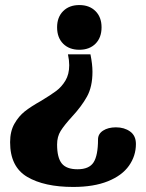

<svg xmlns="http://www.w3.org/2000/svg" viewBox="-20 -500 578 760"><path d="M206 -392Q206 -432 230 -456Q254 -480 294 -480Q334 -480 358 -456Q382 -432 382 -392Q382 -351 358 -327Q334 -303 294 -303Q254 -303 230 -327Q206 -351 206 -392ZM20 63Q20 20 37 -10Q54 -40 78 -59Q102 -78 143 -101Q181 -124 202.5 -140Q224 -156 239 -181Q254 -206 254 -242Q254 -261 249 -285H338Q346 -246 346 -216Q346 -157 324.5 -118Q303 -79 264 -37Q234 -4 220 18.5Q206 41 206 72Q206 124 224.5 147Q243 170 287 170Q333 170 350.5 142.5Q368 115 368 52Q368 30 388 17Q408 4 439 4Q472 4 495 20.5Q518 37 518 70Q518 117 490.5 156Q463 195 407 217.5Q351 240 270 240Q155 240 87.5 200Q20 160 20 63Z"/></svg>

Font: Taviraj Black
Style: Regular
Weight: 900
Designer: Katatrad Team
Foundry: CadsonDemak
Version: Version 1.030